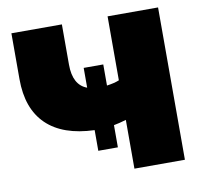

<svg xmlns="http://www.w3.org/2000/svg" viewBox="-78 -784 921 869"><g transform="rotate(-10 382.5 -350.0)"><path d="M703 -700V0H471V-224Q437 -214 414 -210V-108H324V-203Q179 -208 104 -280.5Q29 -353 29 -489V-700H261V-515Q261 -421 324 -398V-489H414V-392Q450 -397 471 -406V-700Z"/></g></svg>

Font: CMG Sans Black
Style: Regular
Weight: 900
Designer: Julieta Ulanovsky
Foundry: Julieta Ulanovsky
Version: Version 7.200